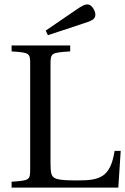

<svg xmlns="http://www.w3.org/2000/svg" viewBox="-20 -858 573 878"><path d="M189 -718 199 -697 359 -750C401 -763 414 -770 416 -788C418 -807 400 -834 386 -837C371 -840 358 -834 325 -811ZM33 0H521L532 -168H504C485 -45 434 -33 335 -33C288 -33 254 -34 234 -42C214 -50 211 -67 211 -113V-563C211 -616 214 -617 301 -623V-650H33V-623C116 -617 118 -616 118 -563V-87C118 -34 116 -33 33 -27Z"/></svg>

Font: erewhon
Style: Regular
Weight: 400
Version: Version 1.0.0